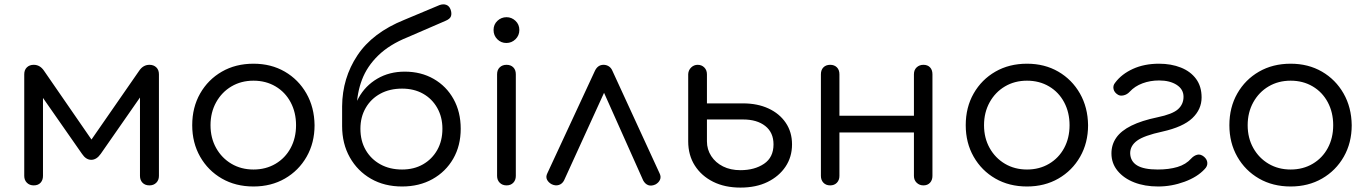

<svg xmlns="http://www.w3.org/2000/svg" viewBox="-20 -841 6212 871"><path d="M133 0Q114 0 102 -12Q90 -24 90 -43V-504Q90 -524 102 -535.5Q114 -547 133 -547Q161 -547 179 -521L395 -208L612 -521Q630 -547 658 -547Q677 -547 689 -535.5Q701 -524 701 -504V-43Q701 -24 689 -12Q677 0 658 0Q638 0 626.5 -12Q615 -24 615 -43V-444L641 -436L437 -143Q418 -116 394 -116Q370 -116 352 -143L149 -434L175 -442V-43Q175 -24 164 -12Q153 0 133 0Z M1130 5Q1049 5 986.5 -31Q924 -67 888 -130Q852 -193 852 -273Q852 -354 888 -417Q924 -480 986.5 -516Q1049 -552 1130 -552Q1210 -552 1272 -516Q1334 -480 1370 -417Q1406 -354 1407 -273Q1407 -193 1371 -130Q1335 -67 1272.5 -31Q1210 5 1130 5ZM1130 -72Q1186 -72 1230 -98Q1274 -124 1298.5 -169.5Q1323 -215 1323 -273Q1323 -331 1298.5 -377Q1274 -423 1230 -449Q1186 -475 1130 -475Q1074 -475 1030 -449Q986 -423 960.5 -377Q935 -331 935 -273Q935 -215 960.5 -169.5Q986 -124 1030 -98Q1074 -72 1130 -72Z M1804 5Q1724 5 1663 -30Q1602 -65 1567 -127Q1532 -189 1532 -269H1576Q1576 -341 1606.5 -396.5Q1637 -452 1691.5 -484Q1746 -516 1816 -516Q1890 -516 1947.5 -483Q2005 -450 2037.5 -391.5Q2070 -333 2070 -257Q2070 -180 2036 -121Q2002 -62 1942 -28.5Q1882 5 1804 5ZM1804 -72Q1858 -72 1899 -95.5Q1940 -119 1963.5 -160.5Q1987 -202 1987 -257Q1987 -310 1963.5 -351.5Q1940 -393 1899 -416Q1858 -439 1804 -439Q1748 -439 1705.5 -416Q1663 -393 1639 -351.5Q1615 -310 1615 -257Q1615 -202 1639 -160.5Q1663 -119 1705.5 -95.5Q1748 -72 1804 -72ZM1532 -267V-359Q1533 -487 1601.5 -590Q1670 -693 1814 -751L1974 -818Q1991 -824 2004.5 -819Q2018 -814 2024 -798Q2030 -781 2026 -768Q2022 -755 2000 -746L1829 -672Q1747 -639 1696 -589.5Q1645 -540 1622 -479Q1599 -418 1598 -349V-267Z M2278 0Q2259 0 2247 -12Q2235 -24 2235 -43V-504Q2235 -524 2247 -535.5Q2259 -547 2278 -547Q2297 -547 2308.5 -535.5Q2320 -524 2320 -504V-43Q2320 -24 2308.5 -12Q2297 0 2278 0ZM2277 -646Q2253 -646 2236 -663Q2219 -680 2219 -705Q2219 -730 2236.5 -746.5Q2254 -763 2278 -763Q2301 -763 2318.5 -746.5Q2336 -730 2336 -705Q2336 -680 2318.5 -663Q2301 -646 2277 -646Z M2718 -547Q2731 -547 2742 -540Q2753 -533 2759 -518L2972 -55Q2980 -39 2974 -25.5Q2968 -12 2953 -4Q2935 4 2921 -1Q2907 -6 2898 -22L2697 -472H2744L2539 -23Q2531 -7 2515.5 -2Q2500 3 2483 -5Q2468 -13 2461.5 -26Q2455 -39 2463 -55L2678 -518Q2691 -547 2718 -547Z M3339 10Q3268 10 3215 -16.5Q3162 -43 3132 -90Q3102 -137 3102 -200V-505Q3103 -523 3115.5 -535Q3128 -547 3145 -547Q3163 -547 3175 -535Q3187 -523 3187 -504V-372H3351Q3416 -372 3466 -349Q3516 -326 3544.5 -284Q3573 -242 3573 -186Q3573 -129 3543.5 -85Q3514 -41 3462 -15.5Q3410 10 3339 10ZM3339 -69Q3403 -69 3446 -98Q3489 -127 3489 -186Q3489 -240 3451.5 -269.5Q3414 -299 3351 -299H3187V-200Q3187 -163 3206.5 -133Q3226 -103 3260 -86Q3294 -69 3339 -69Z M4169 0Q4151 0 4138.5 -12Q4126 -24 4126 -43V-504Q4126 -524 4138.5 -535.5Q4151 -547 4169 -547Q4188 -547 4199 -535.5Q4210 -524 4210 -504V-43Q4210 -24 4199 -12Q4188 0 4169 0ZM3746 0Q3727 0 3715.5 -12Q3704 -24 3704 -43V-504Q3704 -524 3715.5 -535.5Q3727 -547 3746 -547Q3765 -547 3776.5 -535.5Q3788 -524 3788 -504V-43Q3788 -24 3776.5 -12Q3765 0 3746 0ZM3775 -240V-316H4154V-240Z M4639 5Q4558 5 4495.5 -31Q4433 -67 4397 -130Q4361 -193 4361 -273Q4361 -354 4397 -417Q4433 -480 4495.5 -516Q4558 -552 4639 -552Q4719 -552 4781 -516Q4843 -480 4879 -417Q4915 -354 4916 -273Q4916 -193 4880 -130Q4844 -67 4781.5 -31Q4719 5 4639 5ZM4639 -72Q4695 -72 4739 -98Q4783 -124 4807.5 -169.5Q4832 -215 4832 -273Q4832 -331 4807.5 -377Q4783 -423 4739 -449Q4695 -475 4639 -475Q4583 -475 4539 -449Q4495 -423 4469.5 -377Q4444 -331 4444 -273Q4444 -215 4469.5 -169.5Q4495 -124 4539 -98Q4583 -72 4639 -72Z M5234 5Q5173 5 5125.5 -13.5Q5078 -32 5050 -66Q5022 -100 5022 -145Q5022 -185 5044 -216.5Q5066 -248 5112.5 -271Q5159 -294 5231 -309Q5299 -323 5324 -345.5Q5349 -368 5349 -402Q5349 -436 5318 -456Q5287 -476 5238 -476Q5198 -476 5163 -463Q5128 -450 5105 -425Q5093 -412 5077.5 -408.5Q5062 -405 5052 -411Q5035 -421 5031.5 -437Q5028 -453 5039 -466Q5068 -505 5119.5 -528.5Q5171 -552 5238 -552Q5293 -552 5337 -534.5Q5381 -517 5406 -483Q5431 -449 5431 -399Q5431 -345 5389 -305Q5347 -265 5253 -244Q5170 -226 5138.5 -203Q5107 -180 5107 -146Q5108 -109 5138.5 -90.5Q5169 -72 5232 -72Q5283 -72 5321.5 -83.5Q5360 -95 5384 -122Q5396 -135 5411 -139Q5426 -143 5442 -130Q5456 -118 5457 -102.5Q5458 -87 5445 -74Q5412 -38 5353.5 -16.5Q5295 5 5234 5Z M5835 5Q5754 5 5691.5 -31Q5629 -67 5593 -130Q5557 -193 5557 -273Q5557 -354 5593 -417Q5629 -480 5691.5 -516Q5754 -552 5835 -552Q5915 -552 5977 -516Q6039 -480 6075 -417Q6111 -354 6112 -273Q6112 -193 6076 -130Q6040 -67 5977.5 -31Q5915 5 5835 5ZM5835 -72Q5891 -72 5935 -98Q5979 -124 6003.5 -169.5Q6028 -215 6028 -273Q6028 -331 6003.5 -377Q5979 -423 5935 -449Q5891 -475 5835 -475Q5779 -475 5735 -449Q5691 -423 5665.5 -377Q5640 -331 5640 -273Q5640 -215 5665.5 -169.5Q5691 -124 5735 -98Q5779 -72 5835 -72Z"/></svg>

Font: Comfortaa Medium
Style: Regular
Weight: 500
Designer: Johan Aakerlund
Foundry: Johan Aakerlund
Version: Version 3.104; ttfautohint (v1.8.1.43-b0c9)